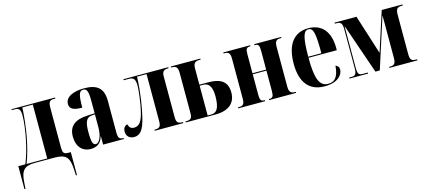

<svg xmlns="http://www.w3.org/2000/svg" viewBox="-57 -1058 3957 1777"><g transform="rotate(-15 1921.0 -169.5)"><path d="M6 210H16L20 148C28 34 61 0 165 0H352C457 0 491 35 496 150L499 210H509V-10H484C439 -10 432 -27 432 -80V-452C432 -509 444 -526 481 -526H499V-536H81V-527H111C148 -527 165 -513 165 -453C165 -393 154 -309 137 -227C121 -148 98 -69 73 -10H6ZM85 -10C142 -158 172 -332 183 -526H283V-10Z M694 10C753 10 795 -14 814 -80H816V0H1015V-10H1012C974 -10 963 -25 963 -81V-379C963 -504 901 -549 779 -549C680 -549 598 -516 598 -446C598 -399 637 -380 718 -380C718 -501 730 -539 768 -539C803 -539 815 -511 815 -422V-300L747 -297C624 -292 564 -243 564 -144C564 -42 622 10 694 10ZM753 -22C726 -22 714 -46 714 -150C714 -245 733 -284 785 -288L815 -290V-164C815 -88 789 -22 753 -22Z M1112 7C1170 7 1205 -32 1233 -155C1254 -246 1275 -364 1282 -526H1373V-76C1373 -25 1360 -10 1315 -10H1311V0H1584V-10H1581C1534 -10 1521 -25 1521 -76V-461C1521 -511 1535 -526 1582 -526H1584V-536H1154V-526H1201C1240 -526 1265 -517 1265 -444C1265 -394 1248 -273 1235 -217C1213 -116 1186 -77 1133 -77C1105 -77 1087 -93 1082 -122C1060 -122 1039 -100 1039 -65C1039 -21 1067 7 1112 7Z M1608 0H1894C2023 0 2087 -61 2087 -159C2087 -281 2001 -305 1900 -305H1820V-459C1820 -506 1833 -526 1880 -526H1891V-536H1608V-526H1617C1660 -526 1672 -507 1672 -454V-74C1672 -28 1662 -10 1617 -10H1608ZM1820 -10V-295H1854C1904 -295 1936 -260 1936 -163C1936 -54 1909 -10 1856 -10Z M2111 0H2368V-10H2364C2333 -10 2322 -21 2322 -76V-270H2453V-76C2453 -22 2443 -10 2411 -10H2407V0H2665V-10H2656C2620 -10 2601 -25 2601 -76V-460C2601 -514 2620 -526 2655 -526H2665V-536H2407V-526H2411C2443 -526 2453 -514 2453 -461V-280H2322V-460C2322 -514 2331 -526 2363 -526H2368V-536H2111V-526H2121C2156 -526 2174 -514 2174 -461V-76C2174 -21 2157 -10 2121 -10H2111Z M2938 10C3065 10 3115 -53 3115 -106C3115 -128 3101 -143 3082 -149C3073 -36 3033 -4 2975 -4C2895 -4 2860 -75 2860 -284H3131V-306C3131 -464 3055 -549 2928 -549C2792 -549 2713 -453 2713 -265C2713 -91 2787 10 2938 10ZM2860 -294C2861 -486 2881 -539 2927 -539C2974 -539 2986 -486 2986 -294Z M3177 0H3355V-10H3307C3269 -10 3258 -22 3258 -82V-477H3260L3425 0H3467L3621 -481H3623V-82C3623 -22 3607 -10 3570 -10H3559V0H3828V-10H3821C3774 -10 3760 -22 3760 -82V-454C3760 -514 3777 -526 3821 -526H3828V-536H3629L3507 -158L3387 -536H3177V-526H3196C3228 -526 3248 -514 3248 -456V-80C3248 -22 3232 -10 3200 -10H3177Z"/></g></svg>

Font: Noto Serif Display Condensed Extra
Style: Regular
Weight: 800
Width: 3
Designer: Monotype Design Team
Foundry: Monotype Imaging Inc.
Version: Version 1.900